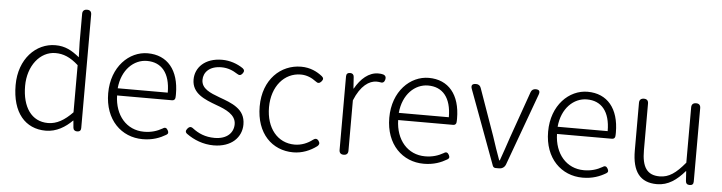

<svg xmlns="http://www.w3.org/2000/svg" viewBox="-48 -1016 4703 1250"><g transform="rotate(5 2303.5 -391.0)"><path d="M506 -596V-766C506 -785 496 -795 477 -795C458 -795 447 -785 447 -766V-579L450 -482C399 -523 356 -547 292 -547C166 -547 56 -438 56 -266C56 -86 143 13 277 13C347 13 405 -24 449 -68H451L455 -23C456 -8 466 0 481 0C497 0 506 -8 506 -24V-397ZM447 -199V-122C394 -67 344 -38 287 -38C179 -38 118 -128 118 -266C118 -397 196 -496 297 -496C348 -496 394 -478 447 -430V-276Z M1003 -256H1080C1091 -256 1099 -263 1100 -274C1101 -282 1101 -291 1101 -299C1101 -455 1024 -547 895 -547C775 -547 661 -440 661 -266C661 -91 772 13 910 13C976 13 1023 -6 1062 -29C1075 -37 1075 -46 1068 -59C1060 -74 1049 -78 1035 -68C1000 -48 962 -36 915 -36C800 -36 723 -127 720 -256H909ZM965 -303H883H720C731 -425 809 -497 895 -497C989 -497 1047 -432 1047 -303Z M1501 -248C1469 -272 1426 -287 1385 -302C1323 -325 1265 -348 1265 -406C1265 -454 1302 -498 1381 -498C1423 -498 1456 -484 1487 -464C1501 -454 1512 -457 1522 -470C1532 -483 1532 -494 1519 -504C1481 -530 1432 -547 1382 -547C1269 -547 1207 -481 1207 -403C1207 -311 1292 -279 1370 -250C1431 -228 1499 -199 1499 -136C1499 -81 1458 -36 1376 -36C1315 -36 1270 -56 1231 -86C1217 -97 1205 -94 1194 -80C1184 -67 1183 -56 1197 -46C1244 -12 1305 13 1374 13C1433 13 1479 -5 1509 -32C1540 -60 1556 -98 1556 -139C1556 -191 1534 -224 1501 -248Z M1721 -60C1764 -13 1825 13 1894 13C1953 13 2005 -9 2048 -41C2060 -51 2062 -62 2053 -75C2043 -90 2030 -91 2016 -80C1984 -55 1943 -38 1899 -38C1787 -38 1712 -130 1712 -266C1712 -403 1793 -496 1900 -496C1939 -496 1972 -481 2000 -460C2014 -448 2026 -449 2038 -463C2049 -476 2050 -486 2037 -497C2003 -524 1958 -547 1898 -547C1832 -547 1770 -521 1725 -473C1680 -425 1651 -355 1651 -266C1651 -178 1677 -108 1721 -60Z M2252 -179V-358C2292 -457 2348 -493 2395 -493C2404 -493 2412 -492 2419 -491C2437 -486 2447 -495 2451 -513C2454 -528 2449 -538 2435 -543C2425 -546 2414 -547 2402 -547C2340 -547 2288 -501 2251 -435H2249L2244 -511C2243 -526 2234 -534 2219 -534C2203 -534 2194 -526 2194 -510V-267V-29C2194 -10 2204 0 2223 0C2242 0 2252 -10 2252 -29Z M2840 -256H2917C2928 -256 2936 -263 2937 -274C2938 -282 2938 -291 2938 -299C2938 -455 2861 -547 2732 -547C2612 -547 2498 -440 2498 -266C2498 -91 2609 13 2747 13C2813 13 2860 -6 2899 -29C2912 -37 2912 -46 2905 -59C2897 -74 2886 -78 2872 -68C2837 -48 2799 -36 2752 -36C2637 -36 2560 -127 2557 -256H2746ZM2802 -303H2720H2557C2568 -425 2646 -497 2732 -497C2826 -497 2884 -432 2884 -303Z M3103 -267 3197 -13C3200 -5 3207 0 3216 0H3236H3239C3259 0 3275 -11 3282 -30L3454 -501C3462 -523 3455 -534 3431 -534C3416 -534 3405 -526 3400 -512L3292 -206C3275 -154 3256 -100 3239 -52H3235C3217 -100 3199 -154 3182 -206L3074 -511C3069 -526 3058 -534 3042 -534C3017 -534 3008 -523 3017 -499Z M3878 -256H3955C3966 -256 3974 -263 3975 -274C3976 -282 3976 -291 3976 -299C3976 -455 3899 -547 3770 -547C3650 -547 3536 -440 3536 -266C3536 -91 3647 13 3785 13C3851 13 3898 -6 3937 -29C3950 -37 3950 -46 3943 -59C3935 -74 3924 -78 3910 -68C3875 -48 3837 -36 3790 -36C3675 -36 3598 -127 3595 -256H3784ZM3840 -303H3758H3595C3606 -425 3684 -497 3770 -497C3864 -497 3922 -432 3922 -303Z M4450 -338V-143C4390 -71 4345 -39 4284 -39C4202 -39 4168 -90 4168 -200V-505C4168 -524 4158 -534 4139 -534C4120 -534 4109 -524 4109 -505V-193C4109 -55 4161 13 4271 13C4345 13 4400 -28 4452 -88H4454L4458 -24C4459 -8 4468 0 4484 0C4501 0 4509 -8 4509 -25V-267V-505C4509 -524 4499 -534 4480 -534C4461 -534 4450 -524 4450 -505Z"/></g></svg>

Font: GenSenRounded2 TW L
Style: Regular
Weight: 300
Version: Version 2.100;PS 2.1;hotconv 16.6.51;makeotf.lib2.5.65220 DE